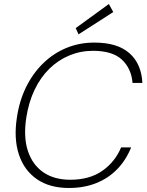

<svg xmlns="http://www.w3.org/2000/svg" viewBox="-20 -924 734 956"><path d="M323 12Q227 12 163.5 -32Q100 -76 74 -155Q48 -234 64 -338Q76 -421 109.5 -489.5Q143 -558 194 -608Q245 -658 310 -685Q375 -712 450 -712Q564 -712 624 -659.5Q684 -607 689 -511H640Q634 -583 587 -627Q540 -671 443 -671Q381 -671 325.5 -648Q270 -625 226 -582Q182 -539 152.5 -477.5Q123 -416 111 -339Q96 -241 119 -172Q142 -103 196 -66Q250 -29 330 -29Q426 -29 489.5 -73.5Q553 -118 583 -190H633Q607 -126 563 -81Q519 -36 458.5 -12Q398 12 323 12ZM371 -753 357 -784 522 -904 544 -864Z"/></svg>

Font: DM Sans 11pt ExtraLight
Style: Italic
Weight: 250
Italic angle: -10°
Version: Version 4.004;gftools[0.9.30]